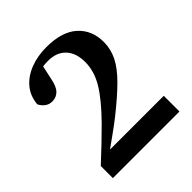

<svg xmlns="http://www.w3.org/2000/svg" viewBox="-181 -777 899 899"><g transform="rotate(-45 269.0 -327.0)"><path d="M53 0V-80Q91 -115 127.5 -150Q164 -185 197 -218Q274 -296 310 -355.5Q346 -415 346 -476Q346 -536 314.5 -569.5Q283 -603 227 -603Q219 -603 210 -602.5Q201 -602 192 -601L177 -532Q169 -490 151 -472Q133 -454 107 -454Q85 -454 69.5 -466.5Q54 -479 47 -495Q52 -547 82 -582Q112 -617 160 -635.5Q208 -654 266 -654Q369 -654 421.5 -606.5Q474 -559 474 -481Q474 -434 453 -391.5Q432 -349 385 -302Q338 -255 261 -194Q233 -172 201.5 -149.5Q170 -127 138 -104H494V0Z"/></g></svg>

Font: Source Serif 4 SmText Semibold
Style: Regular
Weight: 600
Designer: Frank Grießhammer
Foundry: Adobe
Version: Version 4.005;hotconv 1.1.0;makeotfexe 2.6.0